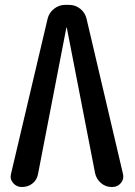

<svg xmlns="http://www.w3.org/2000/svg" viewBox="-20 -750 540 770"><path d="M67.4 0Q45.9 0 32.2 -16.6Q18.6 -33.2 24.4 -53.7L170.9 -674.8Q176.8 -699.2 196.8 -714.8Q216.8 -730.5 241.2 -730.5H256.8Q282.2 -730.5 301.8 -714.8Q321.3 -699.2 327.1 -674.8L472.7 -54.7Q478.5 -33.2 465.3 -16.6Q452.1 0 429.7 0H427.7Q403.3 0 384.8 -16.1Q366.2 -32.2 361.3 -55.7L248 -638.7Q248 -639.6 247.1 -639.6Q246.1 -639.6 246.1 -638.7L132.8 -53.7Q128.9 -29.3 110.8 -14.6Q92.8 0 67.4 0Z"/></svg>

Font: Rounded Mgen+ 2m medium
Style: Regular
Weight: 500
Designer: [Source Han Sans]
Ryoko NISHIZUKA  (kana & ideographs); Paul D. Hunt (Latin, Greek & Cyrillic); Wenlong ZHANG  (bopomofo
Version: Version 1.059.20150602